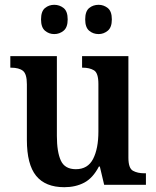

<svg xmlns="http://www.w3.org/2000/svg" viewBox="-20 -770 651 800"><path d="M248 10Q169 10 130.5 -37.5Q92 -85 92 -187V-419Q92 -462 75.5 -475Q59 -488 26 -488H23V-536H217V-204Q217 -137 233.5 -101Q250 -65 296 -65Q346 -65 368 -108Q390 -151 390 -222V-420Q390 -466 371.5 -477Q353 -488 325 -488H322V-536H515V-113Q515 -69 534 -58.5Q553 -48 581 -48H588V0H414L396 -76H392Q367 -28 331 -9Q295 10 248 10ZM391 -628Q368 -628 351.5 -642Q335 -656 335 -689Q335 -723 351.5 -736.5Q368 -750 391 -750Q412 -750 429 -736.5Q446 -723 446 -689Q446 -656 429 -642Q412 -628 391 -628ZM206 -628Q184 -628 167.5 -642Q151 -656 151 -689Q151 -723 167.5 -736.5Q184 -750 206 -750Q228 -750 245 -736.5Q262 -723 262 -689Q262 -656 245 -642Q228 -628 206 -628Z"/></svg>

Font: Noto Serif Lao SemiCondensed SemiBold
Style: Regular
Weight: 600
Width: 4
Designer: Monotype Design Team
Foundry: Monotype Imaging Inc.
Version: Version 2.003; ttfautohint (v1.8.4.7-5d5b)